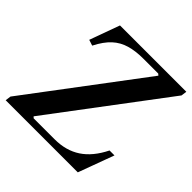

<svg xmlns="http://www.w3.org/2000/svg" viewBox="-188 -816 962 962"><g transform="rotate(45 293.0 -335.0)"><path d="M-12 0 -8 -30 442 -628 434 -635H327Q274 -635 232.5 -623Q191 -611 159.5 -582Q128 -553 101 -500L70 -510L128 -670H598L594 -640L144 -42L151 -35H300Q380 -35 437.5 -73Q495 -111 534 -190H569L499 0Z"/></g></svg>

Font: Brygada 1918 SemiBold
Style: Italic
Weight: 600
Italic angle: -8°
Designer: Mateusz Machalski | Borys Kosmynka | Przemek Hoffer
Foundry: NIEPODLEGLA 2018
Version: Version 3.006